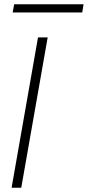

<svg xmlns="http://www.w3.org/2000/svg" viewBox="-20 -874 409 894"><path d="M34 0 157 -700H202L79 0ZM39 -816 46 -854H369L363 -816Z"/></svg>

Font: DM Sans 16pt ExtraLight
Style: Italic
Weight: 250
Italic angle: -10°
Version: Version 4.004;gftools[0.9.30]